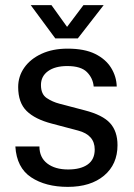

<svg xmlns="http://www.w3.org/2000/svg" viewBox="-20 -720 524 750"><path d="M245 10Q158 10 101.5 -27.5Q45 -65 40 -148H134Q134 -105 164.5 -81.5Q195 -58 246 -58Q295 -58 322.5 -77.5Q350 -97 350 -136Q350 -193 285 -210L183 -237Q117 -254 84 -286.5Q51 -319 51 -380Q51 -422 75 -456Q99 -490 142.5 -510Q186 -530 244 -530Q310 -530 351.5 -509.5Q393 -489 414 -455Q435 -421 436 -382H346Q343 -415 319.5 -438.5Q296 -462 243 -462Q195 -462 167.5 -442Q140 -422 140 -388Q140 -352 162.5 -337Q185 -322 212 -315L311 -289Q381 -271 410 -239Q439 -207 439 -153Q439 -78 386.5 -34Q334 10 245 10ZM196 -570 100 -700H181L242 -615L306 -700H385L284 -570Z"/></svg>

Font: Hedvig Letters Sans
Style: Regular
Weight: 400
Designer: Alexander Örn & Tor Weibull
Foundry: Kanon Foundry
Version: Version 1.000; ttfautohint (v1.8.4.7-5d5b)